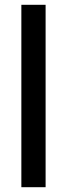

<svg xmlns="http://www.w3.org/2000/svg" viewBox="-20 -780 278 800"><path d="M170 0H69V-760H170Z"/></svg>

Font: Noto Sans Bengali Condensed Medium
Style: Regular
Weight: 500
Width: 3
Designer: Jelle Bosma - Monotype Design Team
Foundry: Monotype Imaging Inc.
Version: Version 2.003